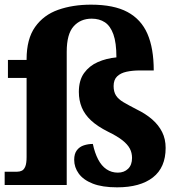

<svg xmlns="http://www.w3.org/2000/svg" viewBox="-20 -793 768 823"><path d="M482 10Q418 10 377.5 -6Q337 -22 317.5 -49Q298 -76 298 -108Q298 -134 309.5 -149Q321 -164 339.5 -170Q358 -176 378 -176Q386 -138 400.5 -110Q415 -82 436.5 -67.5Q458 -53 485 -53Q512 -53 529 -69.5Q546 -86 546 -116Q546 -138 536.5 -156Q527 -174 505 -191.5Q483 -209 444 -228Q398 -251 370.5 -276.5Q343 -302 330.5 -332.5Q318 -363 318 -399Q318 -449 340.5 -480Q363 -511 399.5 -527Q436 -543 479 -547Q479 -610 466 -646Q453 -682 429.5 -697.5Q406 -713 373 -713Q325 -713 295.5 -680Q266 -647 266 -571V0H0V-57H54Q65 -57 74 -61.5Q83 -66 88.5 -79.5Q94 -93 94 -120V-459H14V-536H94V-539Q94 -626 130.5 -677.5Q167 -729 229.5 -751Q292 -773 370 -773Q468 -773 526.5 -741.5Q585 -710 612 -648Q639 -586 639 -491H579Q548 -491 522.5 -485.5Q497 -480 482 -465.5Q467 -451 467 -424Q467 -400 477 -384Q487 -368 509 -355Q531 -342 566 -324Q605 -305 632.5 -281Q660 -257 675 -227Q690 -197 690 -159Q690 -75 635.5 -32.5Q581 10 482 10Z"/></svg>

Font: Noto Serif Tibetan ExtraBold
Style: Regular
Weight: 800
Version: Version 2.103